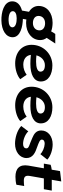

<svg xmlns="http://www.w3.org/2000/svg" viewBox="902 -1618 910 2791"><g transform="rotate(90 1357.5 -223.0)"><path d="M299 -147C436 -147 545 -230 545 -351C545 -389 533 -420 513 -446L595 -571H456C445 -557 431 -534 419 -511C381 -525 338 -532 294 -532C148 -532 49 -449 49 -329C49 -266 84 -219 134 -189L116 -87C38 -66 -20 -20 -18 57C-16 178 145 215 262 212C398 209 505 150 504 46C501 -64 348 -98 237 -100L246 -151C264 -148 281 -147 299 -147ZM259 108C180 109 125 88 125 47C125 12 162 -9 227 -10C281 -11 358 1 360 51C360 85 324 107 259 108ZM297 -246C238 -246 194 -276 194 -327C194 -388 241 -423 300 -423C361 -423 404 -392 404 -342C404 -282 358 -246 297 -246Z M884 12C976 12 1064 -18 1114 -62L1049 -155C1012 -127 960 -106 903 -106C825 -106 769 -145 760 -216C806 -211 850 -209 891 -209C1047 -209 1147 -260 1147 -361C1147 -471 1044 -529 913 -529C745 -529 614 -395 614 -227C614 -82 727 12 884 12ZM767 -297C786 -368 839 -420 910 -420C969 -420 1004 -399 1004 -355C1004 -310 940 -292 858 -292C828 -292 796 -294 767 -297Z M1493 12C1585 12 1673 -18 1723 -62L1658 -155C1621 -127 1569 -106 1512 -106C1434 -106 1378 -145 1369 -216C1415 -211 1459 -209 1500 -209C1656 -209 1756 -260 1756 -361C1756 -471 1653 -529 1522 -529C1354 -529 1223 -395 1223 -227C1223 -82 1336 12 1493 12ZM1376 -297C1395 -368 1448 -420 1519 -420C1578 -420 1613 -399 1613 -355C1613 -310 1549 -292 1467 -292C1437 -292 1405 -294 1376 -297Z M2052 14C2167 14 2260 -53 2260 -153C2260 -247 2176 -282 2101 -307C2033 -332 1992 -347 1992 -374C1992 -403 2015 -418 2054 -417C2108 -414 2169 -389 2203 -354L2283 -455C2231 -504 2139 -533 2061 -533C1945 -533 1859 -466 1859 -366C1859 -294 1910 -261 1966 -238C2064 -192 2119 -191 2119 -152C2119 -119 2093 -103 2054 -103C1989 -103 1912 -136 1872 -179L1794 -76C1863 -13 1971 14 2052 14Z M2532 8C2569 8 2617 3 2648 -6L2667 -119C2649 -116 2613 -114 2590 -114C2541 -114 2508 -129 2520 -199L2556 -405H2713L2733 -520H2576L2600 -658L2450 -640L2429 -519C2405 -517 2377 -510 2358 -504L2341 -405H2409L2370 -182C2347 -50 2414 8 2532 8Z"/></g></svg>

Font: Fixel Display 20240404
Style: Bold Italic
Weight: 700
Italic angle: -10°
Designer: AlfaBravo + MacPaw
Foundry: Kyrylo Tkachov, Marchela Mozhyna, Serhii Makarenko, Maria Weinstein, Zakhar Kryvoshyya
Version: Version 1.211;Glyphs 3.2 (3225)